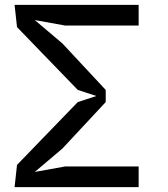

<svg xmlns="http://www.w3.org/2000/svg" viewBox="-20 -770 690 790"><path d="M415 -350 236.5 -158.5 123 -62.5 247.5 -85H550.5V0H40L50 -91.5L300 -350L376.5 -375L300 -400L50 -658.5L40 -750H550.5V-665H247.5L123 -687.5L236.5 -591.5L415 -400Z"/></svg>

Font: B612 Mono
Style: Regular
Weight: 400
Version: Version 1.005